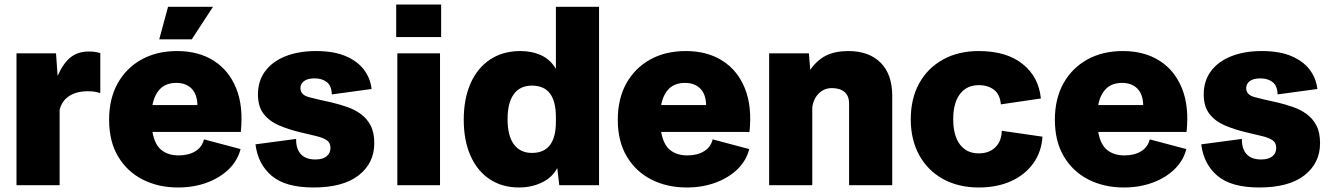

<svg xmlns="http://www.w3.org/2000/svg" viewBox="-20 -820 5893 850"><path d="M53 0V-584H228L235 -484Q261 -542 293.5 -567Q326 -592 373 -592Q401 -592 424 -585V-409H419Q412 -412 399 -414Q386 -416 368 -416Q319 -416 286.5 -395Q254 -374 244 -334V0Z M768 10Q681 10 612 -25Q543 -60 503 -127Q463 -194 463 -290Q463 -383 501 -451Q539 -519 606.5 -556.5Q674 -594 764 -594Q859 -594 926.5 -551Q994 -508 1026 -428Q1058 -348 1046 -236H655Q665 -179 695 -155.5Q725 -132 771 -132Q815 -132 845 -150.5Q875 -169 883 -203L1045 -160Q1032 -109 993 -71Q954 -33 896 -11.5Q838 10 768 10ZM761 -453Q716 -453 690 -427.5Q664 -402 655 -355H854Q853 -403 828 -428Q803 -453 761 -453ZM685 -646 724 -790H923L829 -646Z M1368 10Q1244 10 1183 -41.5Q1122 -93 1111 -181L1291 -205Q1290 -162 1311.5 -138Q1333 -114 1376 -114Q1409 -114 1426 -128Q1443 -142 1443 -165Q1443 -188 1427 -199Q1411 -210 1380.5 -217.5Q1350 -225 1307 -235Q1257 -247 1215 -265Q1173 -283 1147.5 -315.5Q1122 -348 1122 -402Q1122 -462 1154 -505Q1186 -548 1244 -571Q1302 -594 1379 -594Q1458 -594 1510.5 -571.5Q1563 -549 1591.5 -511Q1620 -473 1625 -426L1449 -402Q1448 -440 1427 -456.5Q1406 -473 1373 -473Q1342 -473 1326 -461Q1310 -449 1310 -430Q1310 -400 1347.5 -390Q1385 -380 1450 -366Q1483 -358 1516.5 -346.5Q1550 -335 1577 -315.5Q1604 -296 1620.5 -265Q1637 -234 1637 -186Q1637 -98 1568 -44Q1499 10 1368 10Z M1739 0V-584H1928V0ZM1734 -656V-800H1933V-656Z M2033 -290Q2033 -383 2063.5 -451.5Q2094 -520 2150.5 -557Q2207 -594 2283 -594Q2336 -594 2376.5 -575Q2417 -556 2441 -515V-790H2632V0H2456L2447 -76Q2425 -34 2379 -12Q2333 10 2278 10Q2203 10 2148 -26.5Q2093 -63 2063 -130.5Q2033 -198 2033 -290ZM2227 -292Q2227 -219 2255 -181Q2283 -143 2335 -143Q2441 -143 2441 -281V-302Q2441 -441 2335 -441Q2282 -441 2254.5 -403Q2227 -365 2227 -292Z M3020 10Q2933 10 2864 -25Q2795 -60 2755 -127Q2715 -194 2715 -290Q2715 -383 2753 -451Q2791 -519 2858.5 -556.5Q2926 -594 3016 -594Q3111 -594 3178.5 -551Q3246 -508 3278 -428Q3310 -348 3298 -236H2907Q2917 -179 2947 -155.5Q2977 -132 3023 -132Q3067 -132 3097 -150.5Q3127 -169 3135 -203L3297 -160Q3284 -109 3245 -71Q3206 -33 3148 -11.5Q3090 10 3020 10ZM3013 -453Q2968 -453 2942 -427.5Q2916 -402 2907 -355H3106Q3105 -403 3080 -428Q3055 -453 3013 -453Z M3385 0V-584H3561L3567 -511Q3598 -555 3638 -574.5Q3678 -594 3736 -594Q3827 -594 3878.5 -542.5Q3930 -491 3930 -396V0H3739V-361Q3739 -396 3718.5 -413Q3698 -430 3663 -430Q3629 -430 3605 -406.5Q3581 -383 3576 -344V0Z M4313 10Q4222 10 4154 -28Q4086 -66 4049 -134Q4012 -202 4012 -292Q4012 -383 4049 -450.5Q4086 -518 4154 -556Q4222 -594 4313 -594Q4436 -594 4507.5 -536.5Q4579 -479 4588 -384L4411 -358Q4407 -402 4380.5 -422.5Q4354 -443 4313 -443Q4260 -443 4230 -404Q4200 -365 4200 -292Q4200 -219 4230 -180Q4260 -141 4313 -141Q4359 -141 4386.5 -168Q4414 -195 4415 -241L4595 -215Q4591 -148 4554.5 -97Q4518 -46 4456 -18Q4394 10 4313 10Z M4955 10Q4868 10 4799 -25Q4730 -60 4690 -127Q4650 -194 4650 -290Q4650 -383 4688 -451Q4726 -519 4793.5 -556.5Q4861 -594 4951 -594Q5046 -594 5113.5 -551Q5181 -508 5213 -428Q5245 -348 5233 -236H4842Q4852 -179 4882 -155.5Q4912 -132 4958 -132Q5002 -132 5032 -150.5Q5062 -169 5070 -203L5232 -160Q5219 -109 5180 -71Q5141 -33 5083 -11.5Q5025 10 4955 10ZM4948 -453Q4903 -453 4877 -427.5Q4851 -402 4842 -355H5041Q5040 -403 5015 -428Q4990 -453 4948 -453Z M5555 10Q5431 10 5370 -41.5Q5309 -93 5298 -181L5478 -205Q5477 -162 5498.5 -138Q5520 -114 5563 -114Q5596 -114 5613 -128Q5630 -142 5630 -165Q5630 -188 5614 -199Q5598 -210 5567.5 -217.5Q5537 -225 5494 -235Q5444 -247 5402 -265Q5360 -283 5334.5 -315.5Q5309 -348 5309 -402Q5309 -462 5341 -505Q5373 -548 5431 -571Q5489 -594 5566 -594Q5645 -594 5697.5 -571.5Q5750 -549 5778.5 -511Q5807 -473 5812 -426L5636 -402Q5635 -440 5614 -456.5Q5593 -473 5560 -473Q5529 -473 5513 -461Q5497 -449 5497 -430Q5497 -400 5534.5 -390Q5572 -380 5637 -366Q5670 -358 5703.5 -346.5Q5737 -335 5764 -315.5Q5791 -296 5807.5 -265Q5824 -234 5824 -186Q5824 -98 5755 -44Q5686 10 5555 10Z"/></svg>

Font: BDO Grotesk Black
Style: Regular
Weight: 900
Designer: Deni Anggara
Foundry: Lokal Container
Version: Version 2.000